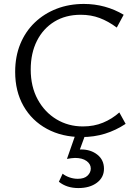

<svg xmlns="http://www.w3.org/2000/svg" viewBox="-20 -687 693 975"><path d="M395 9Q295 9 218.5 -32.5Q142 -74 99.5 -148.5Q57 -223 57 -322Q57 -400 83 -463.5Q109 -527 156.5 -572.5Q204 -618 267.5 -642.5Q331 -667 406 -667Q461 -667 512 -653Q563 -639 608 -612L573 -547Q530 -579 486 -595.5Q442 -612 390 -612Q313 -612 256 -577Q199 -542 167.5 -479.5Q136 -417 136 -334Q136 -247 171.5 -182Q207 -117 267 -81Q327 -45 401 -45Q457 -45 503 -64Q549 -83 586 -116L618 -58Q568 -25 513 -8Q458 9 395 9ZM362 0H412L378 93L342 82Q351 77 364 74.5Q377 72 392 72Q441 72 474.5 98.5Q508 125 508 170Q508 214 472 241Q436 268 378 268Q348 268 323.5 260Q299 252 279 236L298 195Q313 207 333.5 214Q354 221 375 221Q408 221 424.5 205Q441 189 441 169Q441 146 419.5 130.5Q398 115 361 115Q353 115 342 116.5Q331 118 320 120Z"/></svg>

Font: Ysabeau Office
Style: Regular
Weight: 400
Designer: Christian Thalmann (Catharsis Fonts)
Version: Version 2.001;gftools[0.9.30]; featfreeze: tnum,lnum,ss02